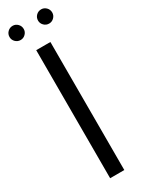

<svg xmlns="http://www.w3.org/2000/svg" viewBox="-282 -945 730 974"><g transform="rotate(-30 83.0 -458.5)"><path d="M167 -917Q183.6 -917 195.8 -904.8Q208 -892.6 208 -875Q208 -858.4 195.8 -846.2Q183.6 -834 167 -834Q149.4 -834 137.2 -846.2Q125 -858.4 125 -875Q125 -892.6 137.2 -904.8Q149.4 -917 167 -917ZM0 -917Q16.6 -917 28.8 -904.8Q41 -892.6 41 -875Q41 -858.4 28.8 -846.2Q16.6 -834 0 -834Q-17.6 -834 -29.8 -846.2Q-42 -858.4 -42 -875Q-42 -892.6 -29.8 -904.8Q-17.6 -917 0 -917ZM125 -750V0H42V-750Z"/></g></svg>

Font: okolaks
Style: Regular
Weight: 500
Version: Version 000.6.0